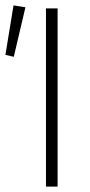

<svg xmlns="http://www.w3.org/2000/svg" viewBox="-43 -690 331 710"><path d="M127 0H170V-659H127ZM8 -480 51 -663 7 -670 -23 -487Z"/></svg>

Font: Source Sans Pro Light
Style: Regular
Weight: 300
Designer: Paul D. Hunt
Foundry: Adobe Systems Incorporated
Version: Version 3.006;hotconv 1.0.111;makeotfexe 2.5.65597